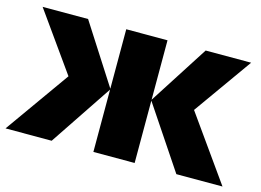

<svg xmlns="http://www.w3.org/2000/svg" viewBox="-83 -695 1137 836"><g transform="rotate(15 485.0 -276.5)"><path d="M955 -553 768 -290 974 0H766L578 -281V0H392V-281L204 0H-4L202 -290L15 -553H220L392 -285V-553H578V-285L750 -553Z"/></g></svg>

Font: Noto Sans Black
Style: Regular
Weight: 900
Designer: Monotype Design Team
Foundry: Monotype Imaging Inc.
Version: Version 2.007